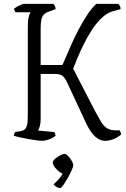

<svg xmlns="http://www.w3.org/2000/svg" viewBox="-20 -724 647 987"><path d="M196 0Q190 0 176.5 -1.5Q163 -3 145.5 -6Q128 -9 109.5 -12.5Q91 -16 75.5 -19.5Q60 -23 51 -26Q51 -33 54 -38Q57 -43 59 -46L83 -49Q97 -51 106 -58Q115 -65 119 -81.5Q123 -98 123 -130V-587Q123 -620 128 -638Q133 -656 137 -661H60Q57 -663 54.5 -670Q52 -677 52 -678Q56 -683 66.5 -689Q77 -695 88 -699.5Q99 -704 104 -704H254Q258 -700 261.5 -694Q265 -688 266 -677L230 -664Q214 -658 205 -648.5Q196 -639 192.5 -622.5Q189 -606 189 -577V-390H301Q309 -407 321.5 -437Q334 -467 350.5 -503.5Q367 -540 387 -577.5Q407 -615 429 -648.5Q451 -682 475 -704H589Q592 -701 596 -694Q600 -687 600 -677L560 -666Q530 -658 502.5 -631.5Q475 -605 452 -569.5Q429 -534 410 -495.5Q391 -457 377.5 -424Q364 -391 356 -371L467 -156Q484 -124 497.5 -101Q511 -78 528.5 -66Q546 -54 576 -54H595Q597 -51 599.5 -45.5Q602 -40 602 -32Q592 -23 578 -15.5Q564 -8 549 -4Q534 0 521 0Q507 0 494 -5.5Q481 -11 469 -22Q457 -33 445 -50.5Q433 -68 422 -92L325 -300Q313 -326 300 -335Q287 -344 260 -344H189V-113Q189 -91 184.5 -75Q180 -59 175 -53L259 -45Q261 -43 263 -37Q265 -31 266 -26Q249 -13 229.5 -6.5Q210 0 196 0ZM290 243Q281 243 271 237Q261 231 255 224Q270 211 285.5 193Q301 175 307 157L317 173Q308 173 296.5 166.5Q285 160 275 150.5Q265 141 258 130.5Q251 120 251 111Q251 105 258 97.5Q265 90 275.5 83Q286 76 296 71.5Q306 67 312 67Q318 67 325.5 73.5Q333 80 340 89.5Q347 99 352 109Q357 119 357 125Q357 132 348.5 151Q340 170 328 191.5Q316 213 305 228Q294 243 290 243Z"/></svg>

Font: Texturina Medium 12pt Thin
Style: Regular
Weight: 250
Version: Version 1.002